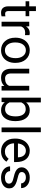

<svg xmlns="http://www.w3.org/2000/svg" viewBox="1413 -2203 800 3666"><g transform="rotate(90 1813.0 -370.0)"><path d="M190.9 -656.2V-528.3H289.6V-458.5H190.9V-130.9Q190.9 -99.1 204.1 -83.3Q217.3 -67.4 249 -67.4Q264.6 -67.4 292 -73.2V0Q256.3 9.8 222.7 9.8Q162.1 9.8 131.3 -26.9Q100.6 -63.5 100.6 -130.9V-458.5H4.4V-528.3H100.6V-656.2Z M650.4 -447.3Q629.9 -450.7 606 -450.7Q517.1 -450.7 485.4 -375V0H395V-528.3H482.9L484.4 -467.3Q528.8 -538.1 610.4 -538.1Q636.7 -538.1 650.4 -531.2Z M699.7 -269Q699.7 -346.7 730.2 -408.7Q760.7 -470.7 815.2 -504.4Q869.6 -538.1 939.5 -538.1Q1047.4 -538.1 1114 -463.4Q1180.7 -388.7 1180.7 -264.6V-258.3Q1180.7 -181.2 1151.1 -119.9Q1121.6 -58.6 1066.7 -24.4Q1011.7 9.8 940.4 9.8Q833 9.8 766.4 -64.9Q699.7 -139.6 699.7 -262.7ZM790.5 -258.3Q790.5 -170.4 831.3 -117.2Q872.1 -64 940.4 -64Q1009.3 -64 1049.8 -117.9Q1090.3 -171.9 1090.3 -269Q1090.3 -356 1049.1 -409.9Q1007.8 -463.9 939.5 -463.9Q872.6 -463.9 831.5 -410.6Q790.5 -357.4 790.5 -258.3Z M1620.1 -52.2Q1567.4 9.8 1465.3 9.8Q1380.9 9.8 1336.7 -39.3Q1292.5 -88.4 1292 -184.6V-528.3H1382.3V-187Q1382.3 -66.9 1480 -66.9Q1583.5 -66.9 1617.7 -144V-528.3H1708V0H1622.1Z M2292.5 -258.3Q2292.5 -137.2 2236.8 -63.7Q2181.2 9.8 2087.4 9.8Q1987.3 9.8 1932.6 -61L1928.2 0H1845.2V-750H1935.5V-470.2Q1990.2 -538.1 2086.4 -538.1Q2182.6 -538.1 2237.5 -465.3Q2292.5 -392.6 2292.5 -266.1ZM2202.1 -268.6Q2202.1 -360.8 2166.5 -411.1Q2130.9 -461.4 2064 -461.4Q1974.6 -461.4 1935.5 -378.4V-149.9Q1977.1 -66.9 2064.9 -66.9Q2129.9 -66.9 2166 -117.2Q2202.1 -167.5 2202.1 -268.6Z M2504.4 0H2414.1V-750H2504.4Z M2868.2 9.8Q2760.7 9.8 2693.4 -60.8Q2626 -131.3 2626 -249.5V-266.1Q2626 -344.7 2656 -406.5Q2686 -468.3 2740 -503.2Q2793.9 -538.1 2856.9 -538.1Q2960 -538.1 3017.1 -470.2Q3074.2 -402.3 3074.2 -275.9V-238.3H2716.3Q2718.3 -160.2 2762 -112.1Q2805.7 -64 2873 -64Q2920.9 -64 2954.1 -83.5Q2987.3 -103 3012.2 -135.3L3067.4 -92.3Q3001 9.8 2868.2 9.8ZM2856.9 -463.9Q2802.2 -463.9 2765.1 -424.1Q2728 -384.3 2719.2 -312.5H2983.9V-319.3Q2980 -388.2 2946.8 -426Q2913.6 -463.9 2856.9 -463.9Z M3486.3 -140.1Q3486.3 -176.8 3458.7 -197Q3431.2 -217.3 3362.5 -231.9Q3293.9 -246.6 3253.7 -267.1Q3213.4 -287.6 3194.1 -315.9Q3174.8 -344.2 3174.8 -383.3Q3174.8 -448.2 3229.7 -493.2Q3284.7 -538.1 3370.1 -538.1Q3460 -538.1 3515.9 -491.7Q3571.8 -445.3 3571.8 -373H3481Q3481 -410.2 3449.5 -437Q3418 -463.9 3370.1 -463.9Q3320.8 -463.9 3293 -442.4Q3265.1 -420.9 3265.1 -386.2Q3265.1 -353.5 3291 -336.9Q3316.9 -320.3 3384.5 -305.2Q3452.1 -290 3494.1 -269Q3536.1 -248 3556.4 -218.5Q3576.7 -189 3576.7 -146.5Q3576.7 -75.7 3520 -33Q3463.4 9.8 3373 9.8Q3309.6 9.8 3260.7 -12.7Q3211.9 -35.2 3184.3 -75.4Q3156.7 -115.7 3156.7 -162.6H3247.1Q3249.5 -117.2 3283.4 -90.6Q3317.4 -64 3373 -64Q3424.3 -64 3455.3 -84.7Q3486.3 -105.5 3486.3 -140.1Z"/></g></svg>

Font: Mardoto
Style: Regular
Weight: 400
Designer: Christian Robertson, Vahan Hovhannisyan
Foundry: Google
Version: Version 1.000